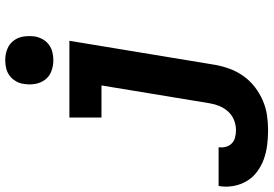

<svg xmlns="http://www.w3.org/2000/svg" viewBox="-250 -638 1023 718"><g transform="rotate(-90 261.0 -278.5)"><path d="M134 213Q105 213 77.5 209.5Q50 206 25 197Q0 188 -21.5 172Q-43 156 -56.5 133.5Q-70 111 -75 83.5Q-80 56 -75 28H70Q68 42 71.5 55Q75 68 84 77Q93 86 106.5 89.5Q120 93 134 93Q152 93 170.5 86Q189 79 202.5 64.5Q216 50 223.5 32Q231 14 234 -4L301 -410H181V-530H468L378 15Q373 43 363 70Q353 97 336 121Q319 145 295 163.5Q271 182 244 193.5Q217 205 189 209Q161 213 134 213ZM395 -590Q374 -590 354 -597.5Q334 -605 322 -621.5Q310 -638 306.5 -659Q303 -680 307 -702Q309 -717 317 -730.5Q325 -744 337.5 -753.5Q350 -763 365.5 -766.5Q381 -770 395 -770Q417 -770 436.5 -762.5Q456 -755 468.5 -738.5Q481 -722 484 -701Q487 -680 484 -658Q481 -643 473.5 -629.5Q466 -616 453 -606.5Q440 -597 425 -593.5Q410 -590 395 -590Z"/></g></svg>

Font: Iosevka Curly Slab HvEx
Style: Italic
Weight: 900
Width: 7
Italic angle: -9°
Monospace: yes
Designer: Belleve Invis
Foundry: Belleve Invis
Version: Version 11.1.0; ttfautohint (v1.8.3)